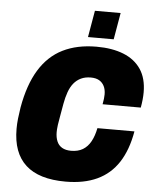

<svg xmlns="http://www.w3.org/2000/svg" viewBox="-59 -935 810 997"><g transform="rotate(5 345.5 -436.5)"><path d="M320 12Q181 12 112 -51Q43 -114 43 -239Q43 -265 46 -292.5Q49 -320 54 -351Q75 -471 122.5 -548.5Q170 -626 244.5 -663Q319 -700 420 -700Q502 -700 561 -676.5Q620 -653 652 -605.5Q684 -558 684 -485Q684 -467 682 -447Q680 -427 676 -405H477Q480 -421 481.5 -434Q483 -447 483 -457Q483 -482 474 -500Q465 -518 448 -528Q431 -538 404 -538Q375 -538 353 -527.5Q331 -517 315.5 -498Q300 -479 290 -451Q280 -423 274 -389Q267 -347 262 -320.5Q257 -294 255 -278.5Q253 -263 252.5 -255Q252 -247 252 -240Q252 -213 260.5 -192.5Q269 -172 287.5 -161Q306 -150 335 -150Q371 -150 396 -165Q421 -180 437 -209Q453 -238 461 -279H654Q637 -181 595 -116.5Q553 -52 484.5 -20Q416 12 320 12ZM371 -746 395 -885H529L505 -746Z"/></g></svg>

Font: Archivo SemiCondensed Black
Style: Italic
Weight: 900
Width: 4
Italic angle: -10°
Designer: Hector Gatti
Foundry: Omnibus-Type
Version: Version 2.001